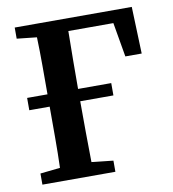

<svg xmlns="http://www.w3.org/2000/svg" viewBox="-76 -730 720 798"><g transform="rotate(-10 283.5 -331.5)"><path d="M39 -616V-663H533L540 -465H471L446 -610H256Q255 -547 254.5 -484.5Q254 -422 254 -366H394V-314H254V-302Q254 -244 254.5 -182Q255 -120 256 -57L347 -47V0H39V-47L123 -56Q125 -118 125 -180.5Q125 -243 125 -302V-314H39V-366H125Q125 -428 125 -488Q125 -548 123 -607Z"/></g></svg>

Font: Source Serif Pro SemiBold
Style: Regular
Weight: 600
Designer: Frank Grießhammer
Foundry: Adobe Systems Incorporated
Version: Version 3.001;hotconv 1.0.111;makeotfexe 2.5.65597